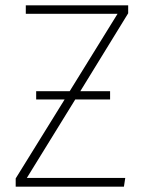

<svg xmlns="http://www.w3.org/2000/svg" viewBox="-20 -702 552 722"><path d="M462 -652 282 -359H394V-328H263L81 -33H451L446 0H39V-31L223 -328H116V-359H242L422 -650H77V-682H462Z"/></svg>

Font: FiraGO UltraLight
Style: Regular
Weight: 200
Designer: bBox Type
Foundry: bBox Type GmbH
Version: Version 1.001